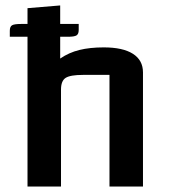

<svg xmlns="http://www.w3.org/2000/svg" viewBox="-20 -685 620 705"><path d="M505 -419V0H382V-410H285Q238 -410 221 -399Q204 -388 204 -356V0H81V-550H16V-572Q16 -587 24 -592Q32 -597 57 -597H81V-655L201 -665V-597H269V-575Q269 -560 261 -555Q253 -550 229 -550H201V-470Q233 -492 271.5 -501.5Q310 -511 361 -511Q431 -511 468 -487.5Q505 -464 505 -419Z"/></svg>

Font: Changa Medium
Style: Regular
Weight: 500
Designer: Eduardo Rodriguez Tunni
Foundry: Eduardo Rodriguez Tunni
Version: Version 2.002; ttfautohint (v1.5) -l 8 -r 50 -G 150 -x 14 -H